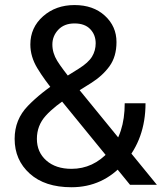

<svg xmlns="http://www.w3.org/2000/svg" viewBox="-20 -746 665 775"><path d="M39.1 -185.5Q39.1 -263.7 92.8 -318.8Q146.5 -374 219.7 -419.9L297.9 -468.8Q336.9 -493.2 351.6 -517.6Q366.2 -542 366.2 -571.3Q366.2 -605.5 344.2 -628.4Q322.3 -651.4 280.8 -651.4Q239.3 -651.4 215.3 -626Q191.4 -600.6 191.4 -566.4Q191.4 -532.2 210.9 -500.5Q230.5 -468.8 278.3 -410.2L613.3 0H504.9L210 -361.3Q158.2 -424.8 130.4 -471.2Q102.5 -517.6 102.5 -566.4Q102.5 -634.8 153.8 -680.2Q205.1 -725.6 280.8 -725.6Q356.4 -725.6 403.3 -682.6Q450.2 -639.6 450.2 -576.2Q450.2 -517.6 421.9 -478.5Q393.6 -439.5 346.7 -410.2L268.6 -361.3Q200.2 -318.4 164.6 -278.8Q128.9 -239.3 128.9 -185.5Q128.9 -131.8 167 -98.1Q205.1 -64.5 268.6 -64.5Q356.4 -64.5 419.9 -134.8Q483.4 -205.1 483.4 -329.1H567.4Q567.4 -185.5 481.4 -87.9Q395.5 9.8 268.6 9.8Q161.1 9.8 100.1 -45.2Q39.1 -100.1 39.1 -185.5Z"/></svg>

Font: RobotoFlex
Style: Regular
Weight: 400
Designer: Berlow after Robertson
Foundry: Google
Version: Version 2.136